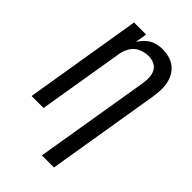

<svg xmlns="http://www.w3.org/2000/svg" viewBox="-279 -836 1134 1134"><g transform="rotate(45 288.0 -269.0)"><path d="M310 205H411L528 -505Q534 -540 534 -574.5Q534 -609 524 -640.5Q514 -672 492 -696.5Q470 -721 438 -732Q406 -743 372 -743Q344 -743 316.5 -735Q289 -727 266.5 -706.5Q244 -686 228 -661L241 -735H140L19 0H119L209 -542Q214 -573 231.5 -601.5Q249 -630 279.5 -643Q310 -656 340 -656Q366 -656 388 -646Q410 -636 421 -615Q432 -594 433 -569Q434 -544 430 -519Z"/></g></svg>

Font: Iosevka Sparkle Medium Oblique
Style: Regular
Weight: 500
Italic angle: -9°
Designer: Belleve Invis
Foundry: Belleve Invis
Version: Version 4.5.0; ttfautohint (v1.8.3)